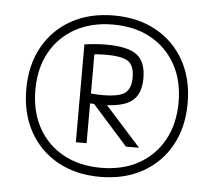

<svg xmlns="http://www.w3.org/2000/svg" viewBox="-42 -785 633 569"><g transform="rotate(5 275.0 -500.0)"><path d="M275 -260Q203 -260 149 -290Q95 -320 65 -374Q35 -428 35 -500Q35 -572 65 -626Q95 -680 149 -710Q203 -740 275 -740Q347 -740 401 -710Q455 -680 485 -626Q515 -572 515 -500Q515 -428 485 -374Q455 -320 401 -290Q347 -260 275 -260ZM275 -287Q340 -287 387.5 -313.5Q435 -340 461.5 -388Q488 -436 488 -500Q488 -565 461.5 -612.5Q435 -660 387.5 -686.5Q340 -713 275 -713Q211 -713 163 -686.5Q115 -660 88.5 -612.5Q62 -565 62 -500Q62 -436 88.5 -388Q115 -340 163 -313.5Q211 -287 275 -287ZM195 -647Q215 -650 230.5 -651Q246 -652 260 -652Q324 -652 351 -631.5Q378 -611 378 -562Q378 -515 351 -494Q324 -473 260 -473Q246 -473 233 -474Q220 -475 201 -476L206 -506Q224 -504 236 -503Q248 -502 261 -502Q311 -502 328.5 -515.5Q346 -529 346 -562Q346 -596 328.5 -609Q311 -622 261 -622Q247 -622 234 -621Q221 -620 205 -618L227 -643V-356H195ZM344 -356 221 -494H259L383 -356Z"/></g></svg>

Font: M PLUS Code Latin SemiExpanded ExtraLight
Style: Regular
Weight: 250
Width: 6
Designer: Coji Morishita
Foundry: UNDERFOREST DESIGN
Version: Version 1.002; ttfautohint (v1.8.3)